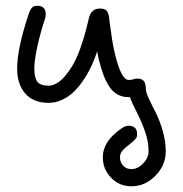

<svg xmlns="http://www.w3.org/2000/svg" viewBox="-20 -360 640 672"><path d="M40 -120.1Q40 -189.9 80.1 -310.1Q85.4 -326.2 91.8 -333Q98.1 -339.8 109.9 -339.8Q140.1 -339.8 140.1 -310.1Q140.1 -301.8 136.2 -290Q121.6 -246.6 110.8 -197.5Q100.1 -148.4 100.1 -120.1Q100.1 -88.4 110.6 -74.2Q121.1 -60.1 149.9 -60.1Q178.2 -60.1 206.8 -92.8Q235.4 -125.5 253.9 -171.9Q261.7 -191.4 269 -214.6Q276.4 -237.8 280.5 -253.7Q284.7 -269.5 288.1 -283.7Q291.5 -297.9 292 -299.8Q300.8 -330.1 330.1 -330.1Q345.2 -330.1 352.1 -323.7Q358.9 -317.4 361.8 -299.8Q361.8 -298.8 364.7 -274.7Q367.7 -250.5 372.6 -220.2Q377.4 -189.9 383.8 -165Q405.3 -80.1 430.2 -80.1L441.9 -81.1Q453.6 -85 460 -85Q476.6 -85 483.4 -76.4Q490.2 -67.9 490.2 -49.8Q490.2 -38.1 501.2 -14.4Q512.2 9.3 525.1 34.2Q538.1 59.1 549.1 96.7Q560.1 134.3 560.1 169.9Q560.1 218.3 523.9 255.1Q487.8 292 439.9 292Q397.9 292 368.9 262.2Q339.8 232.4 339.8 189.9Q339.8 141.1 391.1 100.1Q406.2 87.9 414.1 84Q421.9 80.1 430.2 80.1Q460 80.1 460 109.9Q460 119.6 454.3 126.2Q448.7 132.8 431.2 147Q430.2 147.5 425.5 151.4Q420.9 155.3 419.7 156.2Q418.5 157.2 414.8 160.6Q411.1 164.1 409.9 165.8Q408.7 167.5 406 170.7Q403.3 173.8 402.6 176.5Q401.9 179.2 400.9 182.6Q399.9 186 399.9 189.9Q399.9 208 411.1 220Q422.4 231.9 439.9 231.9Q461.9 231.9 481 212.2Q500 192.4 500 169.9Q500 135.3 487.8 100.6Q475.6 65.9 458 31.5Q440.4 -2.9 435.1 -20H430.2Q407.7 -20 390.6 -29.8Q373.5 -39.6 361.6 -58.6Q349.6 -77.6 341.8 -98.6Q334 -119.6 326.2 -149.9Q324.2 -157.2 319.8 -180.2Q312 -155.8 309.1 -149.9Q301.8 -132.3 293.2 -115Q284.7 -97.7 269.5 -75.9Q254.4 -54.2 237.8 -38.1Q221.2 -22 198 -11Q174.8 0 149.9 0Q97.2 0 68.6 -32.5Q40 -64.9 40 -120.1Z"/></svg>

Font: Pecita
Style: Book
Weight: 400
Width: 6
Version: Version 3.4.1